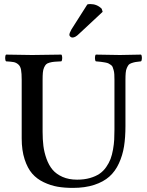

<svg xmlns="http://www.w3.org/2000/svg" viewBox="-20 -916 725 946"><path d="M189.9 -522.9V-267.1Q189.9 -229 193.8 -197.3Q197.8 -165.5 209.2 -133.5Q220.7 -101.6 239 -79.8Q257.3 -58.1 288.1 -44.4Q318.8 -30.8 359.9 -30.8Q395 -30.8 423.1 -38.8Q451.2 -46.9 470.2 -59.8Q489.3 -72.8 503.2 -92.8Q517.1 -112.8 524.7 -132.8Q532.2 -152.8 536.9 -179.4Q541.5 -206.1 542.7 -227.8Q543.9 -249.5 543.9 -276.9V-522.9Q543.9 -538.6 543.2 -550Q542.5 -561.5 539.8 -570.8Q537.1 -580.1 534.9 -585.9Q532.7 -591.8 525.9 -596.4Q519 -601.1 514.4 -603.5Q509.8 -606 498 -608.2Q486.3 -610.4 478 -611.3Q469.7 -612.3 452.1 -613.8Q447.8 -618.2 447.8 -630.4Q447.8 -642.6 452.1 -647Q543.9 -645 570.8 -645Q598.6 -645 674.8 -647Q679.2 -642.6 679.2 -630.4Q679.2 -618.2 674.8 -613.8Q656.7 -611.8 647.9 -610.4Q639.2 -608.9 628.4 -605.2Q617.7 -601.6 613.5 -596.2Q609.4 -590.8 605 -581.1Q600.6 -571.3 599.4 -557.4Q598.1 -543.5 598.1 -522.9V-294.9Q598.1 -238.8 591.1 -194.6Q584 -150.4 565.9 -111.1Q547.9 -71.8 518.8 -45.9Q489.7 -20 444.3 -5.1Q398.9 9.8 338.9 9.8Q297.4 9.8 263.4 3.9Q229.5 -2 195.6 -18.1Q161.6 -34.2 138.7 -60.5Q115.7 -86.9 101.3 -131.1Q86.9 -175.3 86.9 -233.9V-522.9Q86.9 -554.7 83.7 -572Q80.6 -589.4 70.3 -598.4Q60.1 -607.4 47.9 -609.9Q35.6 -612.3 9.8 -613.8Q5.4 -618.2 5.4 -630.4Q5.4 -642.6 9.8 -647Q95.7 -645 138.2 -645Q186.5 -645 282.2 -647Q286.6 -642.6 286.6 -630.4Q286.6 -618.2 282.2 -613.8Q260.3 -612.8 248.3 -611.8Q236.3 -610.8 224.1 -607.4Q211.9 -604 206.8 -598.6Q201.7 -593.3 197 -582.8Q192.4 -572.3 191.2 -558.3Q189.9 -544.4 189.9 -522.9ZM410.2 -894Q416 -896 424.8 -896Q458 -896 481 -873L485.8 -857.9L369.1 -749Q351.1 -731 336.9 -731Q331.1 -731 326.4 -735.4Q321.8 -739.7 321.8 -744.1Q321.8 -752.9 332 -771Z"/></svg>

Font: Common Serif Medium
Style: Regular
Weight: 500
Designer: Philipp H. Poll, Khaled Hosny
Foundry: Stefan Peev, Context Ltd.
Version: Version 1.026